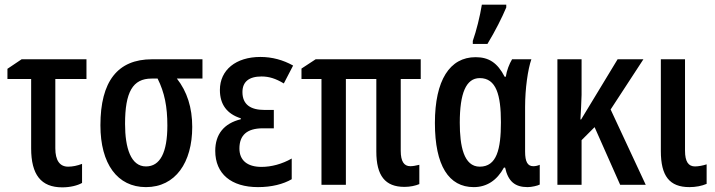

<svg xmlns="http://www.w3.org/2000/svg" viewBox="-20 -795 3076 826"><path d="M248 11C282 11 314 3 333 -8V-90C312 -82 292 -78 273 -78C237 -78 218 -105 218 -157V-455H352V-540H73L12 -499V-455H114V-157C114 -44 156 11 248 11Z M608 10C735 10 807 -96 807 -249C807 -332 785 -401 741 -457H851V-540H634C486 -540 412 -445 412 -256C412 -90 485 10 608 10ZM608 -79C543 -79 518 -158 518 -262C518 -399 551 -457 632 -457H658C688 -397 700 -336 700 -255C700 -139 669 -79 608 -79Z M1090 10C1149 10 1199 -3 1235 -24V-113C1193 -89 1147 -77 1105 -77C1043 -77 1010 -106 1010 -156C1010 -213 1042 -243 1111 -243H1158V-322H1118C1057 -322 1023 -346 1023 -399C1023 -443 1051 -466 1105 -466C1138 -466 1166 -457 1201 -436L1241 -513C1198 -537 1151 -550 1100 -550C995 -550 926 -494 926 -408C926 -346 956 -305 1016 -286V-282C943 -264 906 -217 906 -146C906 -47 975 10 1090 10Z M1720 9C1745 9 1767 4 1784 -3V-86C1768 -82 1755 -80 1745 -80C1718 -80 1704 -101 1704 -146V-455H1790V-540H1338L1277 -500V-455H1363V0H1468V-455H1599V-143C1599 -39 1637 9 1720 9Z M2014 -606H2077C2111 -662 2140 -720 2158 -763V-775H2053C2045 -725 2029 -661 2014 -619ZM2018 10C2074 10 2118 -19 2148 -74H2153C2166 -15 2195 10 2250 10C2267 10 2293 4 2302 -1V-86C2293 -82 2284 -80 2274 -80C2250 -80 2239 -99 2239 -143V-335C2239 -414 2251 -497 2266 -540H2183C2171 -520 2160 -492 2156 -465H2151C2120 -525 2083 -549 2026 -549C1915 -549 1851 -450 1851 -266C1851 -82 1911 10 2018 10ZM2044 -78C1975 -78 1958 -167 1958 -267C1958 -394 1985 -459 2044 -459C2115 -459 2135 -386 2135 -269C2135 -153 2117 -78 2044 -78Z M2378 0H2482V-192L2538 -248L2648 0H2758L2607 -324L2748 -540H2637L2480 -281H2477C2479 -316 2481 -349 2482 -387V-540H2378Z M2946 10C2973 10 2999 5 3020 -4V-88C3005 -83 2985 -79 2970 -79C2942 -79 2927 -99 2927 -147V-540H2823V-145C2823 -38 2860 10 2946 10Z"/></svg>

Font: Kathrein 67 Medium Condensed
Style: Regular
Weight: 500
Width: 3
Designer: Lazydogs Typefoundry, based on Open Sans by Ascender Corporation
Foundry: Lazydogs Typefoundry
Version: Version 1.003;PS 001.003;hotconv 1.0.88;makeotf.lib2.5.64775